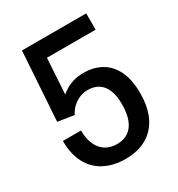

<svg xmlns="http://www.w3.org/2000/svg" viewBox="-167 -796 853 919"><g transform="rotate(-30 259.5 -337.0)"><path d="M261 12Q195 12 145.5 -14Q96 -40 69.5 -90Q43 -140 43 -213H143Q143 -167 158 -134.5Q173 -102 199.5 -86Q226 -70 261 -70Q296 -70 322 -86.5Q348 -103 362 -137.5Q376 -172 376 -224Q376 -270 363.5 -301.5Q351 -333 326.5 -349Q302 -365 267 -365Q242 -365 220.5 -355.5Q199 -346 182 -330Q165 -314 154 -292L65 -306L90 -686H445V-596H176L164 -400Q178 -412 196 -422.5Q214 -433 237.5 -439.5Q261 -446 290 -446Q345 -446 387 -423Q429 -400 453.5 -351.5Q478 -303 478 -226Q478 -149 452 -96Q426 -43 377.5 -15.5Q329 12 261 12Z"/></g></svg>

Font: Archivo SemiCondensed Medium
Style: Regular
Weight: 500
Width: 4
Designer: Hector Gatti
Foundry: Omnibus-Type
Version: Version 2.001